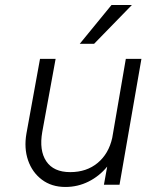

<svg xmlns="http://www.w3.org/2000/svg" viewBox="-20 -734 582 763"><path d="M504 -714 354 -560H297L423 -714ZM148 -210Q135 -136 164 -93Q193 -50 259 -50Q324 -50 368 -86.5Q412 -123 426 -186L480 -500H542L455 0H393L406 -72Q375 -34 332 -12.5Q289 9 240 9Q185 9 146.5 -20Q108 -49 91.5 -97Q75 -145 85 -203L139 -500H201Z"/></svg>

Font: Overused Grotesk Book
Style: Italic
Weight: 350
Italic angle: -10°
Version: Version 0.003